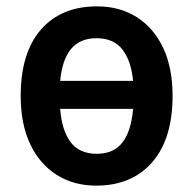

<svg xmlns="http://www.w3.org/2000/svg" viewBox="-20 -573 607 603"><path d="M522 -272Q522 -137 458 -63.5Q394 10 282 10Q212 10 158.5 -23.5Q105 -57 75 -120Q45 -183 45 -272Q45 -407 108.5 -480Q172 -553 285 -553Q357 -553 410.5 -518.5Q464 -484 493 -421.5Q522 -359 522 -272ZM283 -453Q231 -453 203 -419Q175 -385 169 -319H398Q392 -382 364.5 -417.5Q337 -453 283 -453ZM284 -90Q337 -90 364.5 -125.5Q392 -161 398 -231H169Q174 -164 201.5 -127Q229 -90 284 -90Z"/></svg>

Font: Noto Sans SemiCondensed SemiBold
Style: Regular
Weight: 600
Width: 4
Designer: Monotype Design Team
Foundry: Monotype Imaging Inc.
Version: Version 2.013; ttfautohint (v1.8.4.7-5d5b)